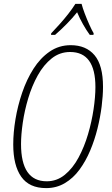

<svg xmlns="http://www.w3.org/2000/svg" viewBox="-20 -956 573 986"><path d="M217 10Q130 10 89 -48.5Q48 -107 48 -214Q48 -275 59.5 -344Q71 -413 94 -480.5Q117 -548 152 -603Q187 -658 235 -691Q283 -724 343 -724Q422 -724 465.5 -672.5Q509 -621 509 -510Q509 -465 502 -409.5Q495 -354 480.5 -295.5Q466 -237 443 -182.5Q420 -128 388 -84.5Q356 -41 313 -15.5Q270 10 217 10ZM220 -25Q272 -25 313 -58.5Q354 -92 383.5 -147Q413 -202 432 -266.5Q451 -331 460.5 -395Q470 -459 470 -509Q470 -689 340 -689Q287 -689 245.5 -656Q204 -623 174 -569Q144 -515 125 -451.5Q106 -388 97 -326Q88 -264 88 -216Q88 -25 220 -25ZM243 -785Q262 -805 285.5 -831Q309 -857 330.5 -884.5Q352 -912 367 -936H399Q404 -916 415 -887Q426 -858 438.5 -830Q451 -802 461 -785L460 -777H441Q424 -800 406.5 -831Q389 -862 376 -893Q353 -864 323 -833.5Q293 -803 263 -777H242Z"/></svg>

Font: Noto Sans Condensed ExtraLight
Style: Italic
Weight: 200
Width: 3
Italic angle: -12°
Designer: Monotype Design Team
Foundry: Monotype Imaging Inc.
Version: Version 2.013; ttfautohint (v1.8.4.7-5d5b)